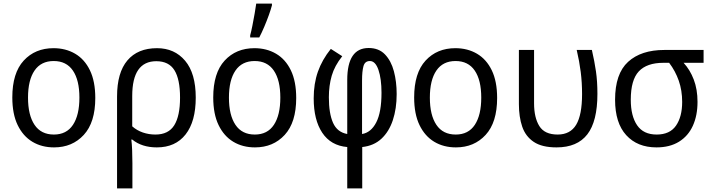

<svg xmlns="http://www.w3.org/2000/svg" viewBox="-20 -816 3981 1076"><path d="M283 10Q214 10 161.5 -21.5Q109 -53 79 -115Q49 -177 49 -270Q49 -407 113 -476.5Q177 -546 280 -546Q348 -546 401 -515Q454 -484 484 -422Q514 -360 514 -267Q514 -130 449.5 -60Q385 10 283 10ZM282 -62Q353 -62 389 -116.5Q425 -171 425 -269Q425 -367 388.5 -420.5Q352 -474 281 -474Q210 -474 173.5 -420.5Q137 -367 137 -269Q137 -171 173.5 -116.5Q210 -62 282 -62Z M636 -275Q636 -409 694 -477.5Q752 -546 860 -546Q958 -546 1017.5 -475.5Q1077 -405 1077 -269Q1077 -135 1020 -62.5Q963 10 859 10Q775 10 721 -34H716Q719 -11 720.5 24Q722 59 722 98V240H636ZM851 -62Q924 -62 956.5 -114Q989 -166 989 -269Q989 -372 957.5 -422.5Q926 -473 856 -473Q721 -473 721 -278V-108Q747 -85 780.5 -73.5Q814 -62 851 -62Z M1409 10Q1340 10 1287.5 -21.5Q1235 -53 1205 -115Q1175 -177 1175 -270Q1175 -407 1239 -476.5Q1303 -546 1406 -546Q1474 -546 1527 -515Q1580 -484 1610 -422Q1640 -360 1640 -267Q1640 -130 1575.5 -60Q1511 10 1409 10ZM1408 -62Q1479 -62 1515 -116.5Q1551 -171 1551 -269Q1551 -367 1514.5 -420.5Q1478 -474 1407 -474Q1336 -474 1299.5 -420.5Q1263 -367 1263 -269Q1263 -171 1299.5 -116.5Q1336 -62 1408 -62ZM1382 -618Q1388 -639 1394.5 -672.5Q1401 -706 1407 -739.5Q1413 -773 1416 -796H1504V-786Q1498 -763 1486.5 -731Q1475 -699 1461 -666Q1447 -633 1433 -606H1382Z M1926 8Q1834 0 1786 -72Q1738 -144 1738 -265Q1738 -347 1761.5 -414Q1785 -481 1834 -542L1898 -501Q1855 -447 1839 -391.5Q1823 -336 1823 -271Q1823 -180 1846.5 -127.5Q1870 -75 1926 -65V-368Q1926 -547 2046 -547Q2103 -547 2137.5 -511Q2172 -475 2187.5 -416.5Q2203 -358 2203 -289Q2203 -207 2181.5 -142.5Q2160 -78 2117.5 -38.5Q2075 1 2010 8V240H1926ZM2009 -65Q2059 -73 2088.5 -130Q2118 -187 2118 -296Q2118 -374 2101 -424Q2084 -474 2053 -474Q2025 -474 2017 -445.5Q2009 -417 2009 -365Z M2535 10Q2466 10 2413.5 -21.5Q2361 -53 2331 -115Q2301 -177 2301 -270Q2301 -407 2365 -476.5Q2429 -546 2532 -546Q2600 -546 2653 -515Q2706 -484 2736 -422Q2766 -360 2766 -267Q2766 -130 2701.5 -60Q2637 10 2535 10ZM2534 -62Q2605 -62 2641 -116.5Q2677 -171 2677 -269Q2677 -367 2640.5 -420.5Q2604 -474 2533 -474Q2462 -474 2425.5 -420.5Q2389 -367 2389 -269Q2389 -171 2425.5 -116.5Q2462 -62 2534 -62Z M3099 10Q3017 10 2971 -21Q2925 -52 2906.5 -106.5Q2888 -161 2888 -232V-536H2973V-237Q2973 -157 3002.5 -109.5Q3032 -62 3105 -62Q3176 -62 3209 -117Q3242 -172 3242 -289Q3242 -353 3234.5 -412.5Q3227 -472 3212 -536H3297Q3312 -471 3320 -415Q3328 -359 3328 -290Q3328 -136 3271.5 -63Q3215 10 3099 10Z M3659 10Q3552 10 3489.5 -58.5Q3427 -127 3427 -257Q3427 -403 3500 -469.5Q3573 -536 3703 -536H3923V-464H3811Q3847 -425 3868 -370Q3889 -315 3889 -245Q3889 -169 3863 -111.5Q3837 -54 3785.5 -22Q3734 10 3659 10ZM3660 -62Q3734 -62 3768.5 -112Q3803 -162 3803 -245Q3803 -309 3784 -363.5Q3765 -418 3730 -464H3698Q3605 -464 3560 -416Q3515 -368 3515 -257Q3515 -166 3550.5 -114Q3586 -62 3660 -62Z"/></svg>

Font: Noto Sans Mono SemiCondensed
Style: Regular
Weight: 400
Width: 4
Designer: Monotype Design Team
Foundry: Monotype Imaging Inc.
Version: Version 2.014